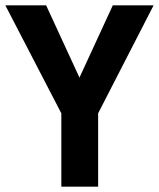

<svg xmlns="http://www.w3.org/2000/svg" viewBox="-20 -700 597 720"><path d="M348 0H210V-275L0 -680H153L278 -409L403 -680H556L348 -275Z"/></svg>

Font: Titillium Web[RUS by Daymarius]
Style: Bold
Weight: 700
Designer: Cyrillization by Daymarius
Foundry: Cyrillization by Daymarius
Version: Version 1.002 September 11, 2018